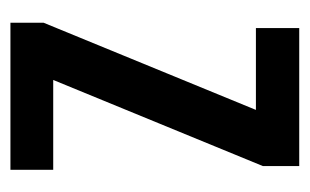

<svg xmlns="http://www.w3.org/2000/svg" viewBox="-130 -500 580 359"><g transform="rotate(90 159.5 -321.0)"><path d="M298 -51H23V-113L186 -510H33V-591H291V-523L130 -131H298Z"/></g></svg>

Font: Noto Sans Tamil UI ExtraCondensed Medium
Style: Regular
Weight: 500
Width: 2
Designer: Jelle Bosma - Monotype Design Team
Foundry: Monotype Imaging Inc.
Version: Version 2.004; ttfautohint (v1.8.4.7-5d5b)